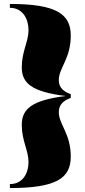

<svg xmlns="http://www.w3.org/2000/svg" viewBox="-20 -800 431 970"><path d="M30 150C265.5 150 337.5 100 337.5 -9C337.5 -126 277 -171 277 -234C277 -275 307.5 -295 337.5 -305V-324.5C307.5 -334.5 277 -353.5 277 -394.5C277 -457.5 337.5 -503 337.5 -620C337.5 -729 265.5 -780 30 -780V-760.5C92 -760.5 124 -709 124 -646C124 -590 90 -540 90 -460C90 -380.5 139 -336 312.5 -315C139 -293.5 90 -248.5 90 -169C90 -89 124 -39 124 17C124 80 92 130 30 130Z"/></svg>

Font: Bodoni* 11pt Fatface
Style: Regular
Weight: 900
Version: Version 2.3